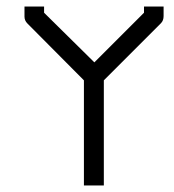

<svg xmlns="http://www.w3.org/2000/svg" viewBox="-20 -617 532 588"><path d="M298 -371V-49H237V-371L64 -545Q55 -554 55 -566V-597H115V-578L269 -426L421 -578V-597H481V-568Q481 -554 473 -546Z"/></svg>

Font: IBM 3270 Semi-Condensed
Style: Condensed
Weight: 400
Monospace: yes
Version: Version 2.3.1